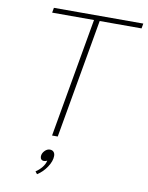

<svg xmlns="http://www.w3.org/2000/svg" viewBox="-99 -770 819 1066"><g transform="rotate(10 310.5 -237.0)"><path d="M348 -672H112L117 -700H621L616 -672H380L262 0H230ZM261 110Q261 139 239 172.5Q217 206 185 226L174 212Q194 199 209 180.5Q224 162 228 142Q219 147 209 147Q200 147 194.5 141Q189 135 189 125Q189 108 202.5 93.5Q216 79 232 79Q246 79 253.5 87.5Q261 96 261 110Z"/></g></svg>

Font: KoHo ExtraLight
Style: Italic
Weight: 275
Italic angle: -10°
Version: Version 1.000; ttfautohint (v1.6)